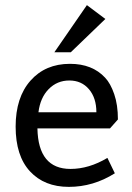

<svg xmlns="http://www.w3.org/2000/svg" viewBox="-20 -717 513 749"><path d="M255 -58Q327 -58 399 -101L428 -41Q344 12 248.5 12Q153 12 97 -48.5Q41 -109 41 -223Q41 -337 99 -402.5Q157 -468 253 -468Q340 -468 390 -414Q411 -392 425.5 -350Q440 -308 440 -251L409 -216H126Q129 -58 255 -58ZM130 -279H356Q356 -335 327 -369Q298 -403 250.5 -403Q203 -403 170 -369.5Q137 -336 130 -279ZM256 -513H192L319 -697L391 -643Z"/></svg>

Font: Average Sans
Style: Regular
Weight: 400
Designer: Eduardo Rodriguez Tunni
Foundry: Eduardo Rodriguez Tunni
Version: Version 1.001